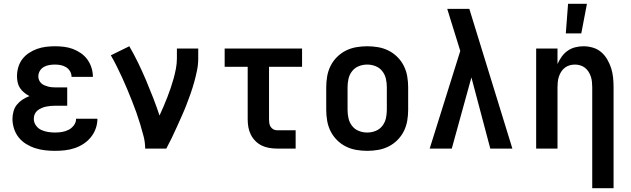

<svg xmlns="http://www.w3.org/2000/svg" viewBox="-20 -787 3340 1017"><path d="M272 12Q245 12 218.5 9Q192 6 167 -2Q142 -10 119 -24Q96 -38 79.5 -58.5Q63 -79 54.5 -105Q46 -131 46 -157Q46 -177 51.5 -197Q57 -217 69.5 -232.5Q82 -248 99.5 -259.5Q117 -271 136 -278Q121 -286 108 -296.5Q95 -307 86 -320.5Q77 -334 73.5 -350.5Q70 -367 70 -383Q70 -408 77 -431.5Q84 -455 98.5 -474Q113 -493 133.5 -506.5Q154 -520 176.5 -528Q199 -536 223 -539Q247 -542 271 -542Q296 -542 320 -539Q344 -536 366.5 -527.5Q389 -519 409 -505Q429 -491 443 -471.5Q457 -452 464.5 -428.5Q472 -405 472 -381V-380H359Q359 -396 351 -409.5Q343 -423 330 -431Q317 -439 302 -442Q287 -445 271 -445Q256 -445 241 -442.5Q226 -440 212.5 -432.5Q199 -425 191 -411.5Q183 -398 183 -382Q183 -372 187 -362.5Q191 -353 198.5 -346Q206 -339 215.5 -335Q225 -331 234.5 -328.5Q244 -326 254.5 -325Q265 -324 275 -324H336V-227H275Q262 -227 249.5 -226Q237 -225 225 -222.5Q213 -220 201 -215Q189 -210 179 -202Q169 -194 164 -182.5Q159 -171 159 -158Q159 -139 170 -123Q181 -107 198 -99Q215 -91 234 -88Q253 -85 272 -85Q290 -85 308.5 -88Q327 -91 343.5 -99.5Q360 -108 371.5 -123.5Q383 -139 383 -158H496Q496 -131 487 -106Q478 -81 461.5 -60.5Q445 -40 423 -25.5Q401 -11 376 -2.5Q351 6 324.5 9Q298 12 272 12Z M749 0Q749 -33 740.5 -65.5Q732 -98 722.5 -129.5Q713 -161 702 -192Q691 -223 678.5 -254Q666 -285 653.5 -315.5Q641 -346 627 -376Q613 -406 598.5 -435.5Q584 -465 567 -494L665 -542Q690 -499 712 -453.5Q734 -408 753.5 -362Q773 -316 791 -269.5Q809 -223 825 -175Q836 -199 846.5 -223.5Q857 -248 866.5 -272.5Q876 -297 884.5 -322Q893 -347 900 -372.5Q907 -398 912 -424.5Q917 -451 917 -477V-530H1030V-477Q1030 -445 1023.5 -413.5Q1017 -382 1008.5 -351.5Q1000 -321 989.5 -291Q979 -261 967.5 -231.5Q956 -202 943 -173Q930 -144 917 -115Q904 -86 890 -57Q876 -28 861 0Z M1546 0H1447Q1427 0 1406 -3.5Q1385 -7 1366.5 -16Q1348 -25 1333 -40Q1318 -55 1308.5 -74Q1299 -93 1295.5 -113.5Q1292 -134 1292 -155V-433H1170V-530H1580V-433H1405V-155Q1405 -145 1406.5 -134.5Q1408 -124 1413.5 -115.5Q1419 -107 1428 -102Q1437 -97 1447 -97H1546Z M1925 12Q1896 12 1867 7Q1838 2 1812 -11Q1786 -24 1765 -45Q1744 -66 1731 -92Q1718 -118 1713 -147Q1708 -176 1708 -205V-325Q1708 -354 1713 -383Q1718 -412 1731 -438Q1744 -464 1765 -485Q1786 -506 1812 -519Q1838 -532 1867 -537Q1896 -542 1925 -542Q1954 -542 1983 -537Q2012 -532 2038 -519Q2064 -506 2085 -485Q2106 -464 2119 -438Q2132 -412 2137 -383Q2142 -354 2142 -325V-205Q2142 -176 2137 -147Q2132 -118 2119 -92Q2106 -66 2085 -45Q2064 -24 2038 -11Q2012 2 1983 7Q1954 12 1925 12ZM1925 -85Q1948 -85 1969.5 -93.5Q1991 -102 2005 -120Q2019 -138 2024 -160Q2029 -182 2029 -205V-325Q2029 -348 2024 -370Q2019 -392 2005 -410Q1991 -428 1969.5 -436.5Q1948 -445 1925 -445Q1902 -445 1880.5 -436.5Q1859 -428 1845 -410Q1831 -392 1826 -370Q1821 -348 1821 -325V-205Q1821 -182 1826 -160Q1831 -138 1845 -120Q1859 -102 1880.5 -93.5Q1902 -85 1925 -85Z M2256 0 2418 -517 2397 -585Q2385 -623 2373 -662Q2361 -701 2349 -740H2466L2694 0H2577L2477 -377L2373 0Z M3117 210V-325Q3117 -339 3115.5 -353.5Q3114 -368 3109.5 -381.5Q3105 -395 3097.5 -407Q3090 -419 3078.5 -428Q3067 -437 3053 -441Q3039 -445 3025 -445Q3011 -445 2997 -441Q2983 -437 2971.5 -428Q2960 -419 2952.5 -407Q2945 -395 2940.5 -381.5Q2936 -368 2934.5 -353.5Q2933 -339 2933 -325V0H2820V-530H2933V-448Q2942 -468 2955 -486.5Q2968 -505 2986.5 -518Q3005 -531 3027 -536.5Q3049 -542 3071 -542Q3096 -542 3121 -534.5Q3146 -527 3165 -510.5Q3184 -494 3197 -471.5Q3210 -449 3217.5 -425Q3225 -401 3227.5 -375.5Q3230 -350 3230 -325V210Z M2977 -610 2989 -767H3089L3059 -610Z"/></svg>

Font: Lode
Style: Bold
Weight: 700
Monospace: yes
Designer: Belleve Invis
Foundry: Belleve Invis
Version: Version 29.2.0; ttfautohint (v1.8.3)